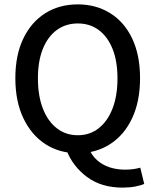

<svg xmlns="http://www.w3.org/2000/svg" viewBox="-20 -687 709 876"><path d="M335 12Q251 12 187 -29.5Q123 -71 86.5 -148Q50 -225 50 -330Q50 -436 86.5 -511.5Q123 -587 187 -627Q251 -667 335 -667Q418 -667 482.5 -627Q547 -587 583 -511.5Q619 -436 619 -330Q619 -225 583 -148Q547 -71 482.5 -29.5Q418 12 335 12ZM335 -70Q390 -70 430.5 -102Q471 -134 493.5 -192Q516 -250 516 -330Q516 -408 493.5 -464Q471 -520 430.5 -550Q390 -580 335 -580Q280 -580 239 -550Q198 -520 175.5 -464Q153 -408 153 -330Q153 -250 175.5 -192Q198 -134 239 -102Q280 -70 335 -70ZM539 169Q442 169 376.5 120Q311 71 283 -3L385 -12Q398 22 423 44Q448 66 480.5 76.5Q513 87 550 87Q572 87 589 84.5Q606 82 620 78L638 152Q623 159 597 164Q571 169 539 169Z"/></svg>

Font: UmiuVSE Medium
Style: Regular
Weight: 500
Designer: Paul D. Hunt
Foundry: Adobe
Version: Version 3.046;September 5, 2023;FontCreator 14.0.0.2901 64-b